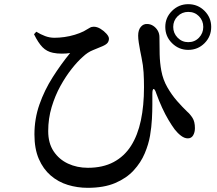

<svg xmlns="http://www.w3.org/2000/svg" viewBox="-20 -850 1040 920"><path d="M882 -611Q837 -611 804.5 -643Q772 -675 772 -721Q772 -766 804.5 -798Q837 -830 882 -830Q928 -830 960 -798Q992 -766 992 -721Q992 -675 960 -643Q928 -611 882 -611ZM400 50Q351 50 305 36Q259 22 223 -9Q187 -40 166 -88.5Q145 -137 145 -206Q145 -281 169 -349.5Q193 -418 232.5 -480Q272 -542 316 -596Q300 -593 276.5 -593Q253 -593 234 -597Q204 -603 183.5 -624Q163 -645 143 -686L154 -698Q175 -685 196.5 -677Q218 -669 241 -669Q263 -669 288.5 -672.5Q314 -676 338.5 -683.5Q363 -691 381 -700Q401 -711 409.5 -716.5Q418 -722 429 -722Q445 -722 461.5 -712Q478 -702 490 -688.5Q502 -675 502 -665Q502 -654 496 -645.5Q490 -637 472 -629Q452 -620 426 -610Q400 -600 376 -577Q351 -555 323 -519.5Q295 -484 269.5 -438Q244 -392 227.5 -337Q211 -282 211 -222Q211 -164 237 -125Q263 -86 306 -66Q349 -46 401 -46Q473 -46 524.5 -73.5Q576 -101 608 -151.5Q640 -202 655 -273Q670 -344 670 -432Q670 -469 668 -503Q666 -537 658 -575Q655 -589 651.5 -607.5Q648 -626 645 -645.5Q642 -665 642 -679Q642 -706 654.5 -721Q667 -736 685 -735Q701 -735 714.5 -726Q728 -717 736 -703Q744 -689 744 -672Q744 -631 745 -590Q746 -549 753 -511Q761 -468 782 -431.5Q803 -395 828.5 -366Q854 -337 876 -316Q891 -303 902.5 -285Q914 -267 914 -236Q914 -216 905.5 -201.5Q897 -187 880 -187Q864 -187 847.5 -199.5Q831 -212 817 -230Q803 -249 787.5 -275Q772 -301 757 -333.5Q742 -366 729 -402Q722 -424 716 -423.5Q710 -423 710 -399Q710 -380 710 -349Q710 -318 708 -280Q706 -242 699 -200Q692 -159 673.5 -115Q655 -71 620.5 -33.5Q586 4 532 27Q478 50 400 50ZM882 -648Q913 -648 933.5 -669.5Q954 -691 954 -721Q954 -751 933.5 -772Q913 -793 882 -793Q852 -793 831 -772Q810 -751 810 -721Q810 -691 831 -669.5Q852 -648 882 -648Z"/></svg>

Font: Noto Serif TC SemiBold
Style: Regular
Weight: 600
Version: Version 2.002-H1;hotconv 1.1.0;makeotfexe 2.6.0